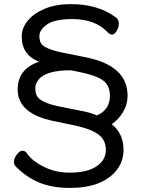

<svg xmlns="http://www.w3.org/2000/svg" viewBox="-20 -840 715 945"><path d="M457 -272Q521 -299.8 521 -368.2Q521 -419.9 486.6 -444.6Q452.1 -469.2 370.1 -485.8L329.1 -494.1Q206.1 -494.1 169.9 -448.2Q153.8 -428.2 153.8 -407.2Q153.8 -383.8 161.1 -369.1Q178.2 -335 272 -315.9L377 -294.9Q421.9 -287.1 457 -272ZM324.2 85Q237.8 85 174.3 59.1Q110.8 33.2 58.1 -20Q48.8 -28.8 48.8 -44.9Q48.8 -61 63 -79.6Q77.1 -98.1 89.8 -98.1Q102.1 -98.1 109.9 -88.9Q127.9 -60.1 164.1 -37.1Q234.9 9.8 321.8 9.8Q408.2 9.8 454.6 -21Q501 -51.8 501 -102.1Q501 -150.9 464.6 -178Q428.2 -205.1 350.1 -222.2L244.1 -244.1Q66.9 -280.8 66.9 -398.9Q66.9 -501 171.9 -536.1Q86.9 -569.8 86.9 -660.2Q86.9 -702.1 116.9 -738.5Q147 -774.9 201.4 -797.4Q255.9 -819.8 328.1 -819.8Q465.8 -819.8 553.2 -752Q564.9 -741.2 564.9 -723.1Q564.9 -705.1 554 -687.5Q543 -669.9 532.2 -669.9Q520 -669.9 509.8 -681.2Q449.2 -746.1 335.9 -746.1Q249 -746.1 211.4 -719.5Q173.8 -692.9 173.8 -663.1Q173.8 -642.1 181.2 -627.9Q196.8 -599.1 292 -580.1L397 -559.1Q607.9 -519 607.9 -369.1Q607.9 -325.2 585 -287.6Q562 -250 529.8 -229Q587.9 -183.1 587.9 -102.1Q587.9 -46.9 555.2 -3.9Q484.9 85 324.2 85Z"/></svg>

Font: LXGW WenKai Screen
Style: Regular
Weight: 400
Designer: LXGW / Fontworks Inc.
Foundry: LXGW / Fontworks Inc.
Version: Version 1.510;January 18,2025